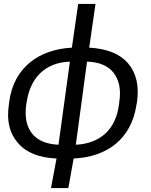

<svg xmlns="http://www.w3.org/2000/svg" viewBox="-20 -790 769 975"><path d="M113 -258 116 -274C134 -395 210 -473 335 -477L277 -55C215 -58 170 -77 142 -113C114 -149 105 -197 113 -258ZM586 -274 584 -258C568 -134 490 -61 365 -55L422 -477C486 -475 530 -455 558 -419C585 -383 595 -335 586 -274ZM267 15 239 165H327L354 15C525 7 647 -85 673 -258L676 -274C687 -355 672 -419 630 -469C588 -517 523 -543 433 -548L465 -770H377L345 -548C177 -539 50 -447 27 -274L25 -258C13 -177 28 -113 71 -64C113 -15 178 11 267 15Z"/></svg>

Font: Cheyenne Sans
Style: Italic
Weight: 400
Italic angle: -8.13011°
Designer: The Public Sans project authors (U.S. Web Design System), Libre Franklin designed by Pablo Impallari and Rodrigo Fuenzal
Foundry: The Cheyenne Sans Project Authors
Version: Version 2.007